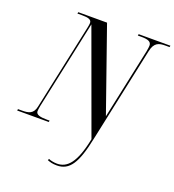

<svg xmlns="http://www.w3.org/2000/svg" viewBox="-186 -842 1099 1210"><g transform="rotate(20 364.0 -237.0)"><path d="M333 240C418 240 460 173 495 2L631 -635C644 -697 676 -704 719 -704H746L748 -714H535L533 -704H557C601 -704 624 -696 624 -669C624 -661 622 -649 619 -631L518 -157L323 -714H130L128 -704H160C198 -704 223 -699 223 -675C223 -668 221 -657 218 -642L95 -67C84 -16 52 -10 8 -10H-18L-20 0H192L194 -10H175C130 -10 102 -17 102 -40C102 -48 104 -60 107 -77L234 -670L482 10C448 180 396 229 330 229C309 229 286 224 273 218L269 228C287 235 304 240 333 240Z"/></g></svg>

Font: Noto Serif Display Condensed Medium
Style: Italic
Weight: 500
Width: 3
Italic angle: -12°
Designer: Monotype Design Team
Foundry: Monotype Imaging Inc.
Version: Version 2.009